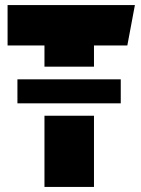

<svg xmlns="http://www.w3.org/2000/svg" viewBox="-20 -740 559 760"><path d="M10 -560V-720H514L484 -560H352V-476H156V-560ZM49 -331V-426H458V-331ZM156 -282H352V0H156Z"/></svg>

Font: Protest Guerrilla
Style: Regular
Weight: 400
Designer: Octavio Pardo
Foundry: Ashler Design
Version: Version 2.005; ttfautohint (v1.8.4.7-5d5b)